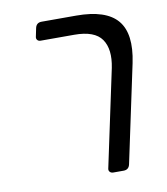

<svg xmlns="http://www.w3.org/2000/svg" viewBox="-79 -638 723 829"><g transform="rotate(-10 282.5 -223.5)"><path d="M423 -322Q439 -402 408 -446.5Q377 -491 288 -491H141Q131 -491 126 -497.5Q121 -504 124 -514L131 -548Q136 -571 159 -571H311Q441 -571 491 -511.5Q541 -452 515 -327L424 101Q419 124 396 124H351Q341 124 335.5 117.5Q330 111 333 101Z"/></g></svg>

Font: Lubike
Style: Italic
Weight: 400
Italic angle: -12°
Foundry: Honoka55
Version: Version 1.000;July 22, 2022;FontCreator 14.0.0.2862 64-bit